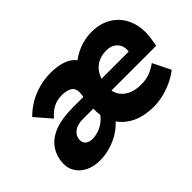

<svg xmlns="http://www.w3.org/2000/svg" viewBox="-90 -812 1092 1092"><g transform="rotate(-45 456.0 -266.0)"><path d="M213 10Q162 10 123.5 -10Q85 -30 66 -65.5Q47 -101 54 -149Q60 -189 80 -220Q100 -251 133 -272Q166 -293 212 -303Q258 -313 317 -313H775L764 -301L767 -322Q769 -347 758.5 -366.5Q748 -386 728 -397Q708 -408 681 -408Q641 -408 611.5 -392.5Q582 -377 563.5 -347.5Q545 -318 539 -275Q533 -232 548.5 -199.5Q564 -167 598.5 -148.5Q633 -130 683 -130Q719 -130 748 -139.5Q777 -149 813 -174L866 -67Q831 -40 793.5 -23.5Q756 -7 719 1.5Q682 10 646 10Q558 10 498.5 -25Q439 -60 412.5 -121.5Q386 -183 398 -263Q406 -324 433 -375Q460 -426 500.5 -463.5Q541 -501 591.5 -521.5Q642 -542 698 -542Q771 -541 822.5 -506.5Q874 -472 897 -411.5Q920 -351 908 -274L900 -226H309Q288 -226 271.5 -221.5Q255 -217 243 -208.5Q231 -200 223.5 -188.5Q216 -177 214 -161Q212 -146 217.5 -133.5Q223 -121 236.5 -114Q250 -107 268 -107Q294 -107 319 -115.5Q344 -124 365 -140Q386 -156 400 -177L442 -96Q416 -63 378.5 -39Q341 -15 298.5 -2.5Q256 10 213 10ZM392 -248 404 -332Q407 -352 403 -366Q399 -380 388.5 -389Q378 -398 361.5 -402.5Q345 -407 324 -407Q285 -407 255 -392.5Q225 -378 196 -344L115 -438Q145 -469 184 -492.5Q223 -516 269.5 -529Q316 -542 366 -542Q414 -542 451 -531.5Q488 -521 512 -499Q536 -477 546.5 -444.5Q557 -412 550 -367L534 -251Z"/></g></svg>

Font: Lexend
Style: Bold Italic
Weight: 700
Italic angle: -8.13011°
Designer: Bonnie Shaver-Troup, Thomas Jockin
Foundry: Lexend
Version: Version 1.007